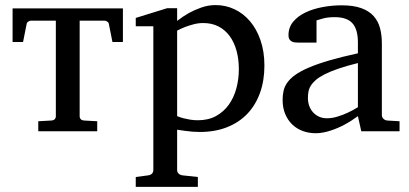

<svg xmlns="http://www.w3.org/2000/svg" viewBox="-20 -514 1602 752"><path d="M461.4 -481V-349.6H420.4L406.2 -420.9Q405.3 -426.3 399.7 -429.7Q394 -433.1 389.6 -433.1H292V-57.1Q292 -52.2 295.9 -47.6Q299.8 -43 309.1 -42L360.8 -39.1V0H129.9V-39.1L181.6 -42Q190.9 -43 194.8 -47.6Q198.7 -52.2 198.7 -57.1V-433.1H101.1Q96.7 -433.1 91.1 -429.7Q85.4 -426.3 84.5 -420.9L70.3 -349.6H29.3V-481Z M915.5 -243.2Q915.5 -281.7 906.5 -314.9Q897.5 -348.1 879.9 -372.3Q862.3 -396.5 836.2 -410.2Q810.1 -423.8 775.9 -423.8Q756.8 -423.8 738.5 -418.9Q720.2 -414.1 706.1 -408.7Q689.5 -402.3 673.8 -394V-59.1Q685.5 -54.2 698.7 -50.8Q710 -47.9 724.6 -45.4Q739.3 -43 754.9 -43Q795.9 -43 826.2 -59.6Q856.4 -76.2 876.2 -104Q896 -131.8 905.8 -168Q915.5 -204.1 915.5 -243.2ZM1015.6 -256.8Q1015.6 -198.2 998.3 -150.1Q981 -102.1 948.5 -68.1Q916 -34.2 868.9 -15.6Q821.8 2.9 762.7 2.9Q749 2.9 733.4 1.7Q717.8 0.5 704.6 -1.5Q689 -3.4 673.8 -5.9V151.9Q673.8 161.1 680.2 166.5Q686.5 171.9 695.8 172.9L754.9 179.2V217.8H511.7V179.2L559.6 172.9Q568.8 171.9 574.7 166.5Q580.6 161.1 580.6 151.9V-411.1H511.7V-443.8L634.8 -481.9H673.8V-432.1Q695.3 -449.2 719.7 -462.9Q740.7 -474.6 768.1 -484.4Q795.4 -494.1 824.7 -494.1Q863.3 -494.1 897.9 -478Q932.6 -461.9 958.7 -431.4Q984.9 -400.9 1000.2 -356.7Q1015.6 -312.5 1015.6 -256.8Z M1381.8 -267.1Q1336.9 -255.9 1304.9 -244.9Q1272.9 -233.9 1251 -222.7Q1229 -211.4 1216.3 -200.2Q1203.6 -189 1196.8 -177.5Q1189.9 -166 1188 -154.1Q1186 -142.1 1186 -129.9Q1186 -114.3 1190.9 -100.1Q1195.8 -85.9 1205.3 -75Q1214.8 -64 1228.8 -57.4Q1242.7 -50.8 1260.7 -50.8Q1280.8 -50.8 1302.2 -57.4Q1323.7 -64 1341.3 -72.3Q1361.8 -81.5 1381.8 -94.2ZM1395 0 1381.8 -59.1Q1356 -40 1328.6 -25.4Q1316.9 -19 1303.2 -13.2Q1289.6 -7.3 1275.4 -2.7Q1261.2 2 1246.3 4.9Q1231.4 7.8 1216.8 7.8Q1189.9 7.8 1166.3 -0.7Q1142.6 -9.3 1125 -26.1Q1107.4 -43 1097.2 -67.1Q1086.9 -91.3 1086.9 -123Q1086.9 -141.6 1090.6 -158.2Q1094.2 -174.8 1105.2 -190.4Q1116.2 -206.1 1136.2 -220.5Q1156.2 -234.9 1189 -249Q1221.7 -263.2 1269 -277.1Q1316.4 -291 1381.8 -305.2V-348.1Q1381.8 -398.4 1360.6 -422.6Q1339.4 -446.8 1291 -446.8Q1264.6 -446.8 1246.1 -441.9Q1227.5 -437 1219.7 -434.1V-347.2H1147Q1140.1 -347.2 1133.5 -348.1Q1127 -349.1 1121.6 -352.3Q1116.2 -355.5 1113 -361.1Q1109.9 -366.7 1109.9 -376Q1109.9 -406.7 1128.4 -429Q1147 -451.2 1176.8 -465.3Q1206.5 -479.5 1243.7 -486.3Q1280.8 -493.2 1317.9 -493.2Q1364.3 -493.2 1394.8 -482.2Q1425.3 -471.2 1443.1 -451.4Q1460.9 -431.6 1468.3 -404.3Q1475.6 -377 1475.6 -344.2V-64Q1475.6 -54.7 1481.7 -48.8Q1487.8 -43 1496.6 -42L1544.9 -39.1V0Z"/></svg>

Font: Charis SIL CyrE
Style: Regular
Weight: 400
Foundry: SIL International
Version: Version 5.000